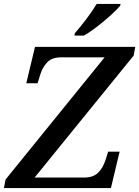

<svg xmlns="http://www.w3.org/2000/svg" viewBox="-33 -951 704 971"><path d="M-13 0 -5 -43 496 -661H276Q231 -661 207.5 -637.5Q184 -614 172 -578L157 -530H100L144 -714H651L643 -670L142 -53H392Q438 -53 463 -77.5Q488 -102 501 -143L514 -184H572L528 0ZM343 -771 346 -784Q373 -814 403.5 -854.5Q434 -895 456 -931H577L574 -921Q558 -902 526.5 -873.5Q495 -845 459 -817Q423 -789 391 -771Z"/></svg>

Font: Noto Serif Medium
Style: Italic
Weight: 500
Italic angle: -12°
Designer: Monotype Design Team
Foundry: Monotype Imaging Inc.
Version: Version 2.014; ttfautohint (v1.8.4.7-5d5b)